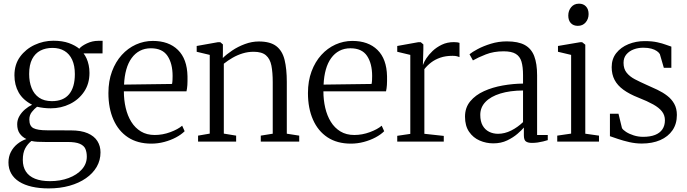

<svg xmlns="http://www.w3.org/2000/svg" viewBox="-20 -770 3737 1044"><path d="M244.5 254.5Q194 254.5 153.5 245.2Q113 236 84.5 218Q56 200 41 173.5Q26 147 26 113.5Q26 82 39 56.5Q52 31 74.2 13Q96.5 -5 123.5 -14Q101 -24.5 87.2 -44Q73.5 -63.5 73.5 -94.5Q73.5 -118 85.5 -138.8Q97.5 -159.5 116 -175.2Q134.5 -191 154.5 -200.5Q104.5 -226.5 81.5 -267.2Q58.5 -308 58.5 -360.5Q58.5 -419.5 89.2 -461.5Q120 -503.5 168.5 -526Q217 -548.5 270 -548.5Q319.5 -548.5 354.5 -535.8Q389.5 -523 411 -505Q422 -519.5 452 -533.8Q482 -548 513.5 -548H538L537.5 -479.5H434.5Q443.5 -468 450.8 -452Q458 -436 462.2 -416.2Q466.5 -396.5 466.5 -373.5Q466.5 -314.5 437.2 -271.2Q408 -228 360 -204.5Q312 -181 256 -181Q237 -181 217.8 -183.2Q198.5 -185.5 181.5 -189.5Q167 -178.5 153.2 -161.2Q139.5 -144 139.5 -120Q139.5 -84.5 162 -73Q184.5 -61.5 235.5 -61.5L365 -61Q421 -61 456.8 -45.5Q492.5 -30 509.5 -3Q526.5 24 526.5 58.5Q526.5 101.5 505.8 137.2Q485 173 447.2 199.2Q409.5 225.5 358 240Q306.5 254.5 244.5 254.5ZM252 215Q308 215 353.2 198Q398.5 181 425.2 151Q452 121 452 82Q452 58 444.5 40Q437 22 414.2 12Q391.5 2 346.5 2H226Q203 2 184 1Q165 0 151 -3.5Q130 12.5 117 36.8Q104 61 104 99.5Q104 137 120.8 162.8Q137.5 188.5 170.5 201.8Q203.5 215 252 215ZM262.5 -220Q324.5 -220 355.8 -257.8Q387 -295.5 387 -367Q387 -413 372.5 -444.8Q358 -476.5 330.8 -493Q303.5 -509.5 265.5 -509.5Q228 -509.5 199.5 -494.8Q171 -480 154.8 -448.8Q138.5 -417.5 138.5 -367.5Q138.5 -325 151.8 -291.5Q165 -258 192.5 -239Q220 -220 262.5 -220Z M803 11Q728 11 676 -23.2Q624 -57.5 596.8 -119.5Q569.5 -181.5 569.5 -264Q569.5 -329.5 589 -381.8Q608.5 -434 642 -471Q675.5 -508 719.2 -527.8Q763 -547.5 811 -547.5Q897.5 -547.5 947.5 -498.5Q997.5 -449.5 999.5 -355.5Q1000 -327 998.8 -307.8Q997.5 -288.5 994 -273.5H653.5Q653.5 -226.5 663.5 -183.5Q673.5 -140.5 694 -107.5Q714.5 -74.5 746.2 -55.2Q778 -36 821.5 -36Q864.5 -36 906.2 -51.5Q948 -67 970.5 -86.5L984 -56.5Q965.5 -38 936.8 -22.8Q908 -7.5 873.2 1.8Q838.5 11 803 11ZM654.5 -310 915.5 -313.5Q917.5 -323 918 -335.2Q918.5 -347.5 918.5 -357Q918.5 -424.5 890.8 -466Q863 -507.5 800.5 -507.5Q767 -507.5 740.8 -493.8Q714.5 -480 695.8 -454.2Q677 -428.5 666.8 -392Q656.5 -355.5 654.5 -310Z M1120.5 -43.5V-471.5L1049.5 -488.5V-520L1164.5 -540.5H1178L1192 -528.5V-486L1191.5 -454.5Q1211.5 -474.5 1242.8 -495.5Q1274 -516.5 1311.8 -530.5Q1349.5 -544.5 1387.5 -544.5Q1449.5 -544.5 1482.5 -519Q1515.5 -493.5 1527.5 -444.2Q1539.5 -395 1539.5 -324.5V-43L1607 -32.5V0H1398V-32.5L1463 -43V-323.5Q1463 -376.5 1455.8 -413.2Q1448.5 -450 1426.2 -469.2Q1404 -488.5 1359 -488.5Q1328.5 -488.5 1299.8 -479.8Q1271 -471 1245.2 -456.2Q1219.5 -441.5 1197 -423.5V-43.5L1264 -32.5V0H1057V-32.5Z M1888 11Q1813 11 1761 -23.2Q1709 -57.5 1681.8 -119.5Q1654.5 -181.5 1654.5 -264Q1654.5 -329.5 1674 -381.8Q1693.5 -434 1727 -471Q1760.5 -508 1804.2 -527.8Q1848 -547.5 1896 -547.5Q1982.5 -547.5 2032.5 -498.5Q2082.5 -449.5 2084.5 -355.5Q2085 -327 2083.8 -307.8Q2082.5 -288.5 2079 -273.5H1738.5Q1738.5 -226.5 1748.5 -183.5Q1758.5 -140.5 1779 -107.5Q1799.5 -74.5 1831.2 -55.2Q1863 -36 1906.5 -36Q1949.5 -36 1991.2 -51.5Q2033 -67 2055.5 -86.5L2069 -56.5Q2050.5 -38 2021.8 -22.8Q1993 -7.5 1958.2 1.8Q1923.5 11 1888 11ZM1739.5 -310 2000.5 -313.5Q2002.5 -323 2003 -335.2Q2003.5 -347.5 2003.5 -357Q2003.5 -424.5 1975.8 -466Q1948 -507.5 1885.5 -507.5Q1852 -507.5 1825.8 -493.8Q1799.5 -480 1780.8 -454.2Q1762 -428.5 1751.8 -392Q1741.5 -355.5 1739.5 -310Z M2140 0V-31.5L2211 -42V-471.5L2140 -488.5V-520L2254 -540.5H2268L2282 -528.5V-502L2279.5 -416.5L2281.5 -420.5Q2285.5 -433 2298.2 -452.8Q2311 -472.5 2332.2 -492.8Q2353.5 -513 2382.5 -527Q2411.5 -541 2448 -541Q2460 -541 2467 -539.8Q2474 -538.5 2478.5 -537V-459.5Q2475 -461.5 2465.2 -464Q2455.5 -466.5 2441 -466.5Q2403 -466.5 2374.2 -456.5Q2345.5 -446.5 2324.2 -430.2Q2303 -414 2287.5 -394V-42.5L2393 -31V0Z M2662.5 9.5Q2623.5 9.5 2588.2 -5.8Q2553 -21 2530.8 -53.2Q2508.5 -85.5 2508.5 -135.5Q2508.5 -185 2537 -219.2Q2565.5 -253.5 2612 -274.5Q2658.5 -295.5 2714 -305.2Q2769.5 -315 2824 -315.5V-361.5Q2824 -406.5 2815.5 -435Q2807 -463.5 2784.2 -477.2Q2761.5 -491 2718.5 -491Q2664.5 -491 2621.8 -474.2Q2579 -457.5 2551.5 -441.5L2533 -475Q2546.5 -486.5 2577.2 -503Q2608 -519.5 2649.2 -532.2Q2690.5 -545 2736 -545Q2797.5 -545 2833.2 -525.5Q2869 -506 2884.8 -465Q2900.5 -424 2900.5 -360.5V-36H2958.5V-8Q2947.5 -4.5 2933.5 -1Q2919.5 2.5 2903.8 4.8Q2888 7 2872.5 7Q2851 7 2839.8 -0.8Q2828.5 -8.5 2828.5 -34.5V-76.5Q2818 -63.5 2794.5 -43Q2771 -22.5 2737.8 -6.5Q2704.5 9.5 2662.5 9.5ZM2688 -42.5Q2724 -42.5 2759.5 -60.2Q2795 -78 2824 -106V-278Q2753 -277.5 2700.8 -261.5Q2648.5 -245.5 2620 -216Q2591.5 -186.5 2591.5 -145.5Q2591.5 -110 2604.5 -87.2Q2617.5 -64.5 2639.5 -53.5Q2661.5 -42.5 2688 -42.5Z M3010 0V-32.5L3085.5 -43.5V-471.5L3014 -488.5V-520L3134.5 -540.5H3145.5L3162.5 -527V-43L3237 -32.5V0ZM3121.5 -629.5Q3098 -629.5 3084 -644.2Q3070 -659 3070 -685.5Q3070 -712 3085.8 -731Q3101.5 -750 3128 -750H3129Q3152 -750 3166.2 -735Q3180.5 -720 3180.5 -693.5Q3180.5 -667 3164.5 -648.2Q3148.5 -629.5 3122.5 -629.5Z M3469.5 10.5Q3436 10.5 3402 2.8Q3368 -5 3340.2 -14.5Q3312.5 -24 3296.5 -29.5V-151.5H3343L3362 -73.5Q3367 -64 3384.2 -52.8Q3401.5 -41.5 3426 -33.8Q3450.5 -26 3477 -26Q3516 -26 3542.2 -36.5Q3568.5 -47 3582 -67.2Q3595.5 -87.5 3595.5 -116Q3595.5 -143.5 3579.5 -164Q3563.5 -184.5 3531.8 -202.2Q3500 -220 3451.5 -239Q3402 -258.5 3369.8 -282Q3337.5 -305.5 3321.8 -335.5Q3306 -365.5 3306 -405Q3306 -450 3331 -481.5Q3356 -513 3397 -529.8Q3438 -546.5 3485.5 -546.5Q3525.5 -546.5 3553.8 -540.2Q3582 -534 3600.8 -526.8Q3619.5 -519.5 3630.5 -516.5V-401.5H3589.5L3568 -475.5Q3563.5 -484 3551.8 -492.2Q3540 -500.5 3521.8 -505.5Q3503.5 -510.5 3479.5 -510.5Q3451.5 -511 3426.5 -501.8Q3401.5 -492.5 3386 -474.2Q3370.5 -456 3370.5 -428.5Q3370.5 -395.5 3387.5 -374.5Q3404.5 -353.5 3432.2 -339Q3460 -324.5 3491.5 -310.5Q3524 -296.5 3554.2 -282Q3584.5 -267.5 3608.2 -249.2Q3632 -231 3646.2 -205.5Q3660.5 -180 3660.5 -145Q3660.5 -96.5 3636.8 -61.8Q3613 -27 3570 -8.2Q3527 10.5 3469.5 10.5Z"/></svg>

Font: Merriweather 72pt Light
Style: Regular
Weight: 300
Version: Version 2.100